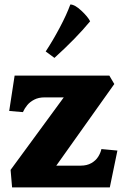

<svg xmlns="http://www.w3.org/2000/svg" viewBox="-20 -814 550 834"><path d="M26 -76 257 -391H173.5Q147.5 -391 128.8 -381.2Q110 -371.5 98.5 -357.5Q87 -343.5 79.5 -327L20 -332L43.5 -485.5H455L476.5 -449L224.5 -94.5H330.5Q357.5 -94.5 376.8 -105.5Q396 -116.5 406.5 -133.2Q417 -150 420.5 -166.5L490 -160L457 0H32.5ZM216.5 -562.5 178.5 -590.5Q209.5 -637.5 239.5 -694Q269.5 -750.5 285.5 -794.5Q304.5 -794.5 333 -768Q361.5 -741.5 371.5 -721.5Q310.5 -647.5 216.5 -562.5Z"/></svg>

Font: TMT Limkin
Style: Regular
Weight: 400
Designer: Gabriel Drozdov
Version: Version 1.000;Glyphs 3.1.2 (3151)